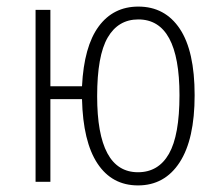

<svg xmlns="http://www.w3.org/2000/svg" viewBox="-20 -552 665 583"><path d="M571 -263Q571 -129 525.5 -59Q480 11 399 11Q320 11 276 -55.5Q232 -122 229 -251H133V0H88V-522H133V-290H229Q235 -411 279.5 -471.5Q324 -532 400 -532Q481 -532 526 -464.5Q571 -397 571 -263ZM525 -263Q525 -493 400 -493Q339 -493 307 -438Q275 -383 275 -260Q275 -29 399 -29Q461 -29 493 -85Q525 -141 525 -263Z"/></svg>

Font: Fira Sans Extra Condensed ExtraLight
Style: Regular
Weight: 275
Width: 1
Designer: Carrois Corporate & Edenspiekermann AG
Foundry: Carrois Corporate GbR & Edenspiekermann AG
Version: Version 4.203